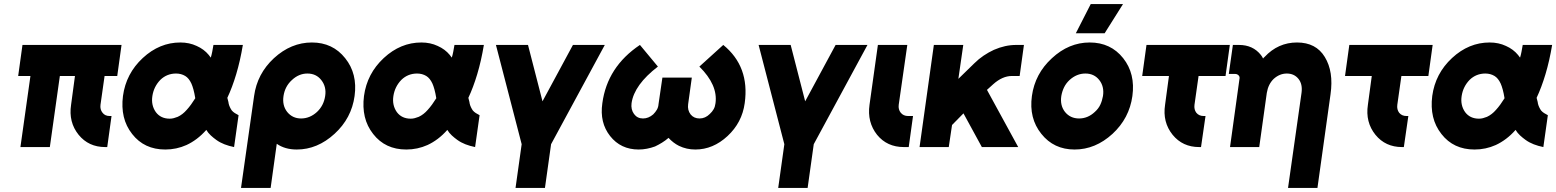

<svg xmlns="http://www.w3.org/2000/svg" viewBox="-20 -720 7619 940"><path d="M90 -500 69 -348H129L80 0H224L273 -348H347L328 -207Q315 -122 365 -60Q414 0 495 0H505L526 -152H517Q494 -152 482 -168Q469 -184 472 -207L492 -348H554L575 -500Z M863 -512Q761 -512 679 -436Q597 -360 582 -250Q575 -195 586 -148.5Q597 -102 627 -64Q686 12 789 12Q844 12 893 -10Q919 -22 943.5 -40.5Q968 -59 990 -84Q999 -69 1012 -57Q1025 -45 1039 -35Q1057 -22 1079 -13.5Q1101 -5 1126 0L1148 -156Q1138 -161 1129.5 -166.5Q1121 -172 1115 -179Q1110 -186 1105.5 -195.5Q1101 -205 1099 -215Q1099 -219 1097 -225.5Q1095 -232 1093 -241Q1117 -292 1136.5 -357Q1156 -422 1169 -500H1025Q1022 -482 1019 -466.5Q1016 -451 1012 -438Q1009 -441 1006.5 -445Q1004 -449 1002 -451Q979 -479 943 -495Q907 -512 863 -512ZM842 -360Q867 -360 887 -348Q905 -337 917 -311Q922 -300 927 -282Q932 -264 936 -239Q926 -223 915.5 -208.5Q905 -194 894 -182Q874 -159 850 -148Q840 -144 830.5 -141.5Q821 -139 811 -139Q767 -139 743 -171Q719 -205 726 -250Q733 -296 765 -329Q797 -360 842 -360Z M1485 -360Q1528 -360 1553 -328Q1579 -295 1572 -250Q1565 -203 1532 -172Q1497 -140 1454 -140Q1412 -140 1386 -172Q1361 -204 1368 -250Q1375 -297 1409 -328Q1443 -360 1485 -360ZM1507 -512Q1405 -512 1321 -435Q1239 -359 1224 -250L1160 200H1305L1335 -16Q1375 12 1433 12Q1534 12 1618 -65Q1701 -141 1716 -250Q1731 -359 1670 -435Q1609 -512 1507 -512Z M2043 -512Q1941 -512 1859 -436Q1777 -360 1762 -250Q1755 -195 1766 -148.5Q1777 -102 1807 -64Q1866 12 1969 12Q2024 12 2073 -10Q2099 -22 2123.5 -40.5Q2148 -59 2170 -84Q2179 -69 2192 -57Q2205 -45 2219 -35Q2237 -22 2259 -13.5Q2281 -5 2306 0L2328 -156Q2318 -161 2309.5 -166.5Q2301 -172 2295 -179Q2290 -186 2285.5 -195.5Q2281 -205 2279 -215Q2279 -219 2277 -225.5Q2275 -232 2273 -241Q2297 -292 2316.5 -357Q2336 -422 2349 -500H2205Q2202 -482 2199 -466.5Q2196 -451 2192 -438Q2189 -441 2186.5 -445Q2184 -449 2182 -451Q2159 -479 2123 -495Q2087 -512 2043 -512ZM2022 -360Q2047 -360 2067 -348Q2085 -337 2097 -311Q2102 -300 2107 -282Q2112 -264 2116 -239Q2106 -223 2095.5 -208.5Q2085 -194 2074 -182Q2054 -159 2030 -148Q2020 -144 2010.5 -141.5Q2001 -139 1991 -139Q1947 -139 1923 -171Q1899 -205 1906 -250Q1913 -296 1945 -329Q1977 -360 2022 -360Z M2408 -500 2534 -14 2504 200H2648L2678 -14L2941 -500H2785L2636 -224L2565 -500Z M3113 -500Q2953 -393 2929 -215Q2922 -167 2931.5 -127Q2941 -87 2967 -54Q3019 12 3107 12Q3127 12 3147.5 8Q3168 4 3187 -3Q3204 -11 3221 -21.5Q3238 -32 3253 -45Q3264 -33 3277 -23Q3290 -13 3304 -6Q3341 12 3384 12Q3471 12 3542 -54Q3613 -120 3626 -215Q3651 -394 3521 -500L3404 -394Q3495 -304 3483 -215Q3481 -198 3474 -185.5Q3467 -173 3455 -162Q3433 -140 3405 -140Q3377 -140 3361 -160Q3345 -181 3349 -210L3367 -340H3223L3204 -210Q3203 -195 3196 -183Q3189 -171 3178 -160Q3155 -140 3128 -140Q3100 -140 3084 -162Q3068 -184 3072 -215Q3085 -305 3201 -394Z M3694 -500 3820 -14 3790 200H3934L3964 -14L4227 -500H4071L3922 -224L3851 -500Z M4278 -500 4237 -207Q4225 -122 4274 -60Q4323 0 4405 0H4429L4450 -152H4426Q4403 -152 4390 -168Q4377 -184 4380 -207L4422 -500Z M4552 -500 4482 0H4625L4641 -108L4697 -165L4787 0H4965L4812 -280L4843 -308Q4888 -348 4934 -348H4972L4993 -500H4955Q4901 -500 4846 -476Q4820 -464 4795.5 -447.5Q4771 -431 4750 -410L4672 -334L4696 -500Z M5315 -512Q5213 -512 5130 -435Q5047 -359 5032 -250Q5017 -141 5078 -65Q5139 12 5241 12Q5343 12 5427 -65Q5509 -141 5524 -250Q5539 -359 5479 -435Q5418 -512 5315 -512ZM5294 -360Q5337 -360 5362 -328Q5387 -296 5380 -250Q5376 -227 5367 -207.5Q5358 -188 5340 -172Q5306 -140 5263 -140Q5220 -140 5194 -172Q5169 -204 5176 -250Q5180 -273 5189.5 -292.5Q5199 -312 5216 -328Q5251 -360 5294 -360ZM5247 -557H5388L5478 -700H5320Z M5593 -500 5572 -348H5703L5684 -207Q5671 -122 5721 -60Q5770 0 5851 0H5860L5882 -152H5873Q5850 -152 5837 -168Q5825 -184 5828 -207L5848 -348H5980L6001 -500Z M6430 200 6494 -258Q6502 -314 6495 -359.5Q6488 -405 6466 -441Q6423 -512 6330 -512Q6237 -512 6171 -441Q6169 -439 6167 -437.5Q6165 -436 6164 -433Q6162 -438 6159 -442.5Q6156 -447 6153 -451Q6114 -500 6046 -500H6016L5996 -358H6027Q6037 -358 6044 -351Q6051 -344 6048 -332L6002 0H6052H6128H6145L6182 -265Q6189 -308 6216 -334Q6245 -360 6280 -360Q6316 -360 6337 -334Q6358 -308 6352 -265L6286 200Z M6586 -500 6565 -348H6696L6677 -207Q6664 -122 6714 -60Q6763 0 6844 0H6853L6875 -152H6866Q6843 -152 6830 -168Q6818 -184 6821 -207L6841 -348H6973L6994 -500Z M7273 -512Q7171 -512 7089 -436Q7007 -360 6992 -250Q6985 -195 6996 -148.5Q7007 -102 7037 -64Q7096 12 7199 12Q7254 12 7303 -10Q7329 -22 7353.5 -40.5Q7378 -59 7400 -84Q7409 -69 7422 -57Q7435 -45 7449 -35Q7467 -22 7489 -13.5Q7511 -5 7536 0L7558 -156Q7548 -161 7539.5 -166.5Q7531 -172 7525 -179Q7520 -186 7515.5 -195.5Q7511 -205 7509 -215Q7509 -219 7507 -225.5Q7505 -232 7503 -241Q7527 -292 7546.5 -357Q7566 -422 7579 -500H7435Q7432 -482 7429 -466.5Q7426 -451 7422 -438Q7419 -441 7416.5 -445Q7414 -449 7412 -451Q7389 -479 7353 -495Q7317 -512 7273 -512ZM7252 -360Q7277 -360 7297 -348Q7315 -337 7327 -311Q7332 -300 7337 -282Q7342 -264 7346 -239Q7336 -223 7325.5 -208.5Q7315 -194 7304 -182Q7284 -159 7260 -148Q7250 -144 7240.5 -141.5Q7231 -139 7221 -139Q7177 -139 7153 -171Q7129 -205 7136 -250Q7143 -296 7175 -329Q7207 -360 7252 -360Z"/></svg>

Font: Unageo
Style: ExtraBold-Italic
Weight: 800
Designer: Richard Sepsi
Foundry: Richard Sepsi
Version: Version 2.000